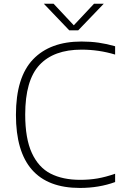

<svg xmlns="http://www.w3.org/2000/svg" viewBox="-20 -964 639 994"><path d="M62.5 -369Q62.5 -564 151 -656.5Q239.5 -749 402 -749Q449 -749 491 -743Q533 -737 576 -724.5V-681.5Q491.5 -707 402 -707Q258.5 -707 184.5 -627.8Q110.5 -548.5 110.5 -371Q110.5 -246.5 145 -171.8Q179.5 -97 242.2 -65Q305 -33 395.5 -33Q442.5 -33 484.8 -40.2Q527 -47.5 576 -64.5V-21.5Q492.5 9 393.5 9Q62.5 9 62.5 -369ZM466.5 -944.5H517L385 -807H338.5L207 -944.5H257.5L362 -833Z"/></svg>

Font: Encode Sans Semi Expanded ExLight
Style: Regular
Weight: 275
Width: 6
Designer: Multiple Designers
Foundry: Impallari Type
Version: Version 2.000